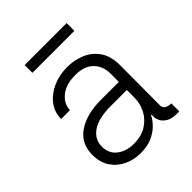

<svg xmlns="http://www.w3.org/2000/svg" viewBox="-202 -830 961 961"><g transform="rotate(-45 278.0 -349.5)"><path d="M236.2 11.7Q186.8 11.7 146.1 -7.6Q105.5 -27 81.1 -63.9Q56.8 -100.9 56.8 -153.1Q56.8 -234.4 119.3 -276.5Q181.8 -318.5 283.4 -318.2H409.1V-376.4Q409.1 -430.4 375.5 -463.8Q342 -497.2 279.8 -496.8Q212.4 -497.2 174.4 -465.4Q136.4 -433.6 136.4 -391.3L73.5 -391Q73.9 -439.6 102.1 -476.2Q130.3 -512.8 177 -533.4Q223.7 -554 278.8 -553.6Q327.1 -554 371.4 -536Q415.8 -518.1 444.4 -478Q473 -437.9 472.7 -370.7L471.6 -89.8Q471.6 -73.2 484.4 -64.8Q497.2 -56.5 516.7 -56.5H518.8V0H502.8Q465.9 0 445.5 -12.4Q425.1 -24.9 417.1 -40.8Q409.1 -56.8 409.1 -67.8V-86.6H405.2Q394.2 -63.2 371.6 -40.5Q349.1 -17.8 315.3 -3Q281.6 11.7 236.2 11.7ZM244.3 -45.5Q295.1 -45.5 331.9 -67.6Q368.6 -89.8 388.7 -127.1Q408.7 -164.4 408.7 -209.2V-261.4H296.5Q206.7 -261.4 163.2 -230.3Q119.7 -199.2 119.7 -149.5Q119.7 -100.1 155.2 -72.8Q190.7 -45.5 244.3 -45.5ZM432.5 -711.3V-656.2H135.3V-711.3Z"/></g></svg>

Font: Inter Zeller Light
Style: Regular
Weight: 300
Designer: Rasmus Andersson; Joe Bland
Foundry: zeller
Version: Version 3.015;git-dec3a8cb1